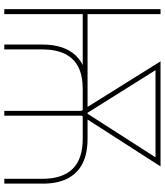

<svg xmlns="http://www.w3.org/2000/svg" viewBox="43 -811 768 894"><g transform="rotate(90 427.0 -364.0)"><path d="M437.5 -387.7V-365.2H32.2V-387.7ZM45.9 -727.5V0H22.5V-727.5ZM210 0H187.5V-177.7Q187.5 -280.3 239.7 -334Q292 -387.7 393.6 -387.7H626Q695.8 -387.7 742.2 -363.8Q788.6 -339.8 812 -293Q835.4 -246.1 835 -177.7V0H812.5V-177.7Q812.5 -271 766.4 -318.1Q720.2 -365.2 626 -365.2H393.6Q332.5 -365.2 291.7 -344.5Q251 -323.7 230.7 -282Q210.4 -240.2 210 -177.7ZM729.5 -727.5V-704.1H288.1V-727.5ZM505.9 -381.8 727.5 -727.5H754.9L512.7 -350.6H504.9ZM292 -727.5 508.8 -381.8V-350.6H501L265.6 -727.5ZM518.6 -369.1V0H496.1V-369.1Z"/></g></svg>

Font: Inter Tight Thin
Style: Regular
Weight: 250
Designer: Rasmus Andersson
Foundry: rsms
Version: Version 3.004